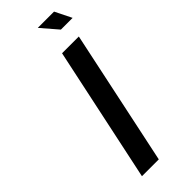

<svg xmlns="http://www.w3.org/2000/svg" viewBox="-294 -949 984 984"><g transform="rotate(-45 198.0 -457.5)"><path d="M73.5 0H195.5L351 -735H229.5ZM311 -825H396L351.5 -915H233.5Z"/></g></svg>

Font: League Gothic SemiExpanded Italic
Style: Regular
Weight: 400
Width: 6
Designer: The League of Moveable Type
Version: Version 1.600; ttfautohint (v1.8.3)